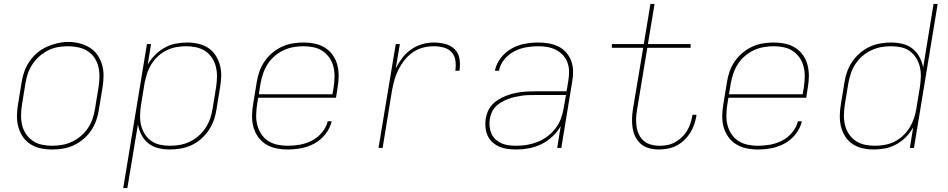

<svg xmlns="http://www.w3.org/2000/svg" viewBox="-20 -755 4840 980"><path d="M246 8Q216 8 187.5 2Q159 -4 135.5 -19Q112 -34 96.5 -57Q81 -80 73.5 -107.5Q66 -135 66.5 -164.5Q67 -194 72 -223L90 -333Q94 -361 103.5 -388Q113 -415 129.5 -440Q146 -465 169 -484.5Q192 -504 218.5 -516Q245 -528 273.5 -534.5Q302 -541 329 -541Q358 -541 386.5 -533.5Q415 -526 438.5 -511.5Q462 -497 478 -473.5Q494 -450 501.5 -423Q509 -396 508.5 -366Q508 -336 503 -307L485 -197Q481 -169 471.5 -141.5Q462 -114 445.5 -89.5Q429 -65 406 -45.5Q383 -26 356.5 -13.5Q330 -1 301.5 3.5Q273 8 246 8ZM246 -11Q271 -11 297 -15.5Q323 -20 347.5 -31.5Q372 -43 393 -61Q414 -79 429 -101.5Q444 -124 452.5 -149Q461 -174 465 -200L483 -310Q487 -336 487.5 -363Q488 -390 482 -415Q476 -440 461.5 -461Q447 -482 426 -495Q405 -508 379 -513.5Q353 -519 327 -519Q301 -519 275.5 -514.5Q250 -510 226 -498Q202 -486 181.5 -468Q161 -450 146 -427.5Q131 -405 122.5 -380.5Q114 -356 110 -330L92 -220Q88 -194 87.5 -167.5Q87 -141 93 -116Q99 -91 113 -70.5Q127 -50 147.5 -36Q168 -22 194 -16.5Q220 -11 246 -11Z M609 205 730 -530H751L734 -425Q749 -452 771.5 -474.5Q794 -497 821 -512Q848 -527 877.5 -532.5Q907 -538 936 -538Q965 -538 993 -531.5Q1021 -525 1043.5 -510Q1066 -495 1081 -471.5Q1096 -448 1103 -421Q1110 -394 1109 -365Q1108 -336 1103 -307L1085 -197Q1081 -169 1071.5 -142Q1062 -115 1045.5 -90.5Q1029 -66 1006.5 -46Q984 -26 957.5 -14Q931 -2 903 3Q875 8 847 8Q817 8 788 1Q759 -6 737 -23.5Q715 -41 702 -66.5Q689 -92 684 -120L630 205ZM847 -11Q873 -11 898.5 -15.5Q924 -20 948 -31.5Q972 -43 993 -61Q1014 -79 1029 -102Q1044 -125 1052.5 -149.5Q1061 -174 1065 -200L1083 -310Q1087 -336 1087.5 -362.5Q1088 -389 1082 -413.5Q1076 -438 1062.5 -459Q1049 -480 1028 -494Q1007 -508 981.5 -513.5Q956 -519 930 -519Q905 -519 880 -514.5Q855 -510 831 -498.5Q807 -487 787 -468.5Q767 -450 753 -427.5Q739 -405 731 -380.5Q723 -356 718 -331L700 -221Q696 -195 695 -169Q694 -143 699.5 -118.5Q705 -94 718 -72.5Q731 -51 751 -36.5Q771 -22 795.5 -16.5Q820 -11 847 -11Z M1448 8Q1418 8 1389.5 2Q1361 -4 1337.5 -18.5Q1314 -33 1297.5 -56Q1281 -79 1273.5 -106.5Q1266 -134 1266.5 -164Q1267 -194 1272 -223L1290 -333Q1294 -361 1303.5 -388.5Q1313 -416 1329.5 -440.5Q1346 -465 1369 -484.5Q1392 -504 1419 -516.5Q1446 -529 1474 -533.5Q1502 -538 1530 -538Q1559 -538 1587.5 -532Q1616 -526 1639.5 -511Q1663 -496 1679 -473Q1695 -450 1702 -422.5Q1709 -395 1708.5 -365.5Q1708 -336 1703 -307L1695 -256H1298L1292 -220Q1288 -194 1287.5 -167Q1287 -140 1293.5 -115.5Q1300 -91 1314 -70Q1328 -49 1349 -35.5Q1370 -22 1395.5 -16.5Q1421 -11 1448 -11Q1479 -11 1510.5 -16.5Q1542 -22 1571.5 -37Q1601 -52 1623 -78.5Q1645 -105 1653 -136H1673Q1665 -101 1641.5 -71Q1618 -41 1585.5 -23Q1553 -5 1517.5 1.5Q1482 8 1448 8ZM1301 -274H1677L1683 -310Q1687 -336 1687.5 -362.5Q1688 -389 1682 -414Q1676 -439 1662 -459.5Q1648 -480 1627.5 -494Q1607 -508 1581.5 -513.5Q1556 -519 1529 -519Q1504 -519 1478 -514.5Q1452 -510 1427.5 -498.5Q1403 -487 1382 -469Q1361 -451 1346.5 -428.5Q1332 -406 1323.5 -381Q1315 -356 1310 -330Z M1912 0 2000 -530H2021L2000 -406Q2014 -434 2033.5 -459.5Q2053 -485 2079 -503Q2105 -521 2135 -529.5Q2165 -538 2194 -538Q2224 -538 2253 -530.5Q2282 -523 2301.5 -503Q2321 -483 2325.5 -453.5Q2330 -424 2325 -394H2304Q2308 -420 2304.5 -445.5Q2301 -471 2285 -488.5Q2269 -506 2244.5 -512.5Q2220 -519 2194 -519Q2167 -519 2139.5 -512Q2112 -505 2088 -488.5Q2064 -472 2045.5 -449Q2027 -426 2014 -400.5Q2001 -375 1993.5 -348Q1986 -321 1981 -294L1933 0Z M2615 8Q2592 8 2570 5Q2548 2 2528.5 -6.5Q2509 -15 2493.5 -29Q2478 -43 2469 -62.5Q2460 -82 2458 -104Q2456 -126 2459 -149Q2462 -168 2470 -186.5Q2478 -205 2491.5 -220Q2505 -235 2523 -246Q2541 -257 2559.5 -264.5Q2578 -272 2597 -277Q2616 -282 2635 -284.5Q2654 -287 2673.5 -288Q2693 -289 2712 -289H2872L2881 -344Q2885 -368 2884.5 -392Q2884 -416 2876 -437Q2868 -458 2852.5 -474.5Q2837 -491 2817 -501Q2797 -511 2774 -515Q2751 -519 2727 -519Q2696 -519 2665 -513.5Q2634 -508 2605 -493Q2576 -478 2554.5 -452Q2533 -426 2527 -394H2506Q2513 -429 2536 -459Q2559 -489 2591 -507Q2623 -525 2658 -531.5Q2693 -538 2727 -538Q2754 -538 2780.5 -533.5Q2807 -529 2829.5 -518Q2852 -507 2869 -488Q2886 -469 2895 -445.5Q2904 -422 2905 -395Q2906 -368 2901 -341L2845 0H2824L2842 -112Q2826 -83 2800 -58.5Q2774 -34 2743 -19Q2712 -4 2679.5 2Q2647 8 2615 8ZM2615 -11Q2642 -11 2669.5 -15.5Q2697 -20 2723.5 -30.5Q2750 -41 2774 -59Q2798 -77 2815.5 -100Q2833 -123 2843 -149.5Q2853 -176 2857 -203L2869 -270H2712Q2694 -270 2677 -269.5Q2660 -269 2642.5 -266.5Q2625 -264 2607.5 -260Q2590 -256 2573 -249.5Q2556 -243 2540 -234Q2524 -225 2511 -212Q2498 -199 2490.5 -182Q2483 -165 2480 -148Q2477 -128 2479 -109Q2481 -90 2488.5 -73Q2496 -56 2509.5 -43.5Q2523 -31 2540 -23.5Q2557 -16 2576.5 -13.5Q2596 -11 2615 -11Z M3342 8Q3317 8 3293 1.5Q3269 -5 3251.5 -20Q3234 -35 3223.5 -56Q3213 -77 3209 -101.5Q3205 -126 3206 -151Q3207 -176 3211 -200L3263 -511H3103V-530H3266L3300 -735H3321L3287 -530H3505V-511H3284L3232 -197Q3228 -175 3227 -153Q3226 -131 3229 -109.5Q3232 -88 3241 -69Q3250 -50 3265.5 -36.5Q3281 -23 3302 -17Q3323 -11 3345 -11Q3365 -11 3385 -14.5Q3405 -18 3423.5 -28Q3442 -38 3458 -52.5Q3474 -67 3485 -85Q3496 -103 3503 -122Q3510 -141 3513 -161Q3514 -163 3514 -165Q3514 -167 3514 -169H3535Q3535 -167 3534.5 -165Q3534 -163 3534 -161Q3530 -138 3522 -116Q3514 -94 3501 -74Q3488 -54 3470 -37.5Q3452 -21 3430.5 -10.5Q3409 0 3386.5 4Q3364 8 3342 8Z M3848 8Q3818 8 3789.5 2Q3761 -4 3737.5 -18.5Q3714 -33 3697.5 -56Q3681 -79 3673.5 -106.5Q3666 -134 3666.5 -164Q3667 -194 3672 -223L3690 -333Q3694 -361 3703.5 -388.5Q3713 -416 3729.5 -440.5Q3746 -465 3769 -484.5Q3792 -504 3819 -516.5Q3846 -529 3874 -533.5Q3902 -538 3930 -538Q3959 -538 3987.5 -532Q4016 -526 4039.5 -511Q4063 -496 4079 -473Q4095 -450 4102 -422.5Q4109 -395 4108.5 -365.5Q4108 -336 4103 -307L4095 -256H3698L3692 -220Q3688 -194 3687.5 -167Q3687 -140 3693.5 -115.5Q3700 -91 3714 -70Q3728 -49 3749 -35.5Q3770 -22 3795.5 -16.5Q3821 -11 3848 -11Q3879 -11 3910.5 -16.5Q3942 -22 3971.5 -37Q4001 -52 4023 -78.5Q4045 -105 4053 -136H4073Q4065 -101 4041.5 -71Q4018 -41 3985.5 -23Q3953 -5 3917.5 1.5Q3882 8 3848 8ZM3701 -274H4077L4083 -310Q4087 -336 4087.5 -362.5Q4088 -389 4082 -414Q4076 -439 4062 -459.5Q4048 -480 4027.5 -494Q4007 -508 3981.5 -513.5Q3956 -519 3929 -519Q3904 -519 3878 -514.5Q3852 -510 3827.5 -498.5Q3803 -487 3782 -469Q3761 -451 3746.5 -428.5Q3732 -406 3723.5 -381Q3715 -356 3710 -330Z M4439 8Q4410 8 4382 1.5Q4354 -5 4331.5 -20Q4309 -35 4294 -58.5Q4279 -82 4272.5 -109Q4266 -136 4266.5 -165Q4267 -194 4272 -223L4290 -333Q4294 -361 4303.5 -388Q4313 -415 4329.5 -439.5Q4346 -464 4369 -484Q4392 -504 4418 -516Q4444 -528 4472 -533Q4500 -538 4528 -538Q4558 -538 4587 -531Q4616 -524 4638 -506.5Q4660 -489 4673.5 -463.5Q4687 -438 4692 -410L4745 -735H4766L4645 0H4624L4641 -105Q4626 -78 4604 -55.5Q4582 -33 4554.5 -18Q4527 -3 4497.5 2.5Q4468 8 4439 8ZM4445 -11Q4470 -11 4495.5 -15.5Q4521 -20 4544.5 -31.5Q4568 -43 4588 -61.5Q4608 -80 4622 -102.5Q4636 -125 4644.5 -149.5Q4653 -174 4657 -199L4675 -309Q4679 -335 4680 -361Q4681 -387 4675.5 -411.5Q4670 -436 4657 -457.5Q4644 -479 4624.5 -493.5Q4605 -508 4580 -513.5Q4555 -519 4528 -519Q4503 -519 4477.5 -514.5Q4452 -510 4427.5 -498.5Q4403 -487 4382 -469Q4361 -451 4346 -428Q4331 -405 4323 -380.5Q4315 -356 4310 -330L4292 -220Q4288 -194 4287.5 -167.5Q4287 -141 4293 -116.5Q4299 -92 4313 -71Q4327 -50 4347.5 -36Q4368 -22 4393.5 -16.5Q4419 -11 4445 -11Z"/></svg>

Font: Iosevka Curly ThExObl
Style: Regular
Weight: 100
Width: 7
Italic angle: -9°
Monospace: yes
Designer: Belleve Invis
Foundry: Belleve Invis
Version: Version 11.1.0; ttfautohint (v1.8.3)